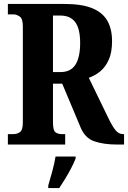

<svg xmlns="http://www.w3.org/2000/svg" viewBox="-20 -734 650 975"><path d="M20 0V-53H49Q66 -53 81 -63Q96 -73 96 -113V-600Q96 -640 79.5 -650.5Q63 -661 49 -661H20V-714H306Q396 -714 449 -692Q502 -670 525.5 -628Q549 -586 549 -525Q549 -468 532.5 -431Q516 -394 489.5 -372Q463 -350 431 -339L529 -137Q550 -93 566.5 -73Q583 -53 604 -53H610V0H575Q505 0 457.5 -17Q410 -34 388 -90L296 -309H249V-113Q249 -73 261 -63Q273 -53 293 -53H311V0ZM287 -368Q339 -368 363 -405.5Q387 -443 387 -516Q387 -588 362 -621.5Q337 -655 287 -655H249V-368ZM225 208Q234 178 245.5 136Q257 94 262 61H364V71Q356 92 342 119Q328 146 311.5 173Q295 200 281 221H225Z"/></svg>

Font: Noto Serif Tamil ExtraCondensed ExtraBold
Style: Italic
Weight: 800
Width: 2
Italic angle: -12°
Designer: Indian Type Foundry, Tom Grace, and the Monotype Design Team
Foundry: Monotype Imaging Inc.
Version: Version 2.003; ttfautohint (v1.8.4.7-5d5b)